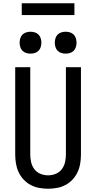

<svg xmlns="http://www.w3.org/2000/svg" viewBox="-20 -1146 588 1174"><path d="M274 8Q247 8 219.5 3Q192 -2 167.5 -15Q143 -28 124 -48.5Q105 -69 93.5 -94Q82 -119 77.5 -146.5Q73 -174 73 -201V-735H165V-201Q165 -177 170.5 -153.5Q176 -130 190.5 -111Q205 -92 227.5 -83Q250 -74 274 -74Q298 -74 320.5 -83Q343 -92 357.5 -111Q372 -130 377.5 -153.5Q383 -177 383 -201V-735H475V-201Q475 -174 470.5 -146.5Q466 -119 454.5 -94Q443 -69 424 -48.5Q405 -28 380.5 -15Q356 -2 328.5 3Q301 8 274 8ZM381 -818Q368 -818 355 -822Q342 -826 332.5 -835.5Q323 -845 319 -858.5Q315 -872 315 -885Q315 -898 319 -911.5Q323 -925 332.5 -934.5Q342 -944 355 -948Q368 -952 381 -952Q395 -952 408 -948Q421 -944 430.5 -934.5Q440 -925 444 -911.5Q448 -898 448 -885Q448 -872 444 -858.5Q440 -845 430.5 -835.5Q421 -826 408 -822Q395 -818 381 -818ZM167 -818Q153 -818 140 -822Q127 -826 117.5 -835.5Q108 -845 104 -858.5Q100 -872 100 -885Q100 -898 104 -911.5Q108 -925 117.5 -934.5Q127 -944 140 -948Q153 -952 167 -952Q180 -952 193 -948Q206 -944 215.5 -934.5Q225 -925 229 -911.5Q233 -898 233 -885Q233 -872 229 -858.5Q225 -845 215.5 -835.5Q206 -826 193 -822Q180 -818 167 -818ZM435 -1054H113V-1126H435Z"/></svg>

Font: Iosevka Semi-Condensed Medium
Style: Regular
Weight: 500
Monospace: yes
Designer: Belleve Invis
Foundry: Belleve Invis
Version: Version 27.3.5